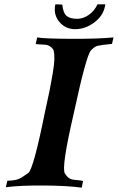

<svg xmlns="http://www.w3.org/2000/svg" viewBox="-20 -866 545 888"><path d="M505 -693 498 -663Q446 -658 431 -654Q416 -650 400 -632Q378 -606 321 -341Q263 -91 280 -64Q291 -47 301 -41Q311 -35 332 -33.5Q353 -32 364 -29L358 2Q297 -7 185.5 -8Q74 -9 7 0L14 -30Q48 -31 64.5 -37.5Q81 -44 111 -66Q135 -85 188 -348Q188 -351 195.5 -383Q203 -415 209.5 -448Q216 -481 223.5 -524.5Q231 -568 231.5 -592.5Q232 -617 228 -633Q222 -645 211.5 -651.5Q201 -658 192 -659Q183 -660 167.5 -660.5Q152 -661 145 -662L152 -693Q182 -687 308.5 -686.5Q435 -686 505 -693ZM236 -846 268 -845Q272 -806 288 -792.5Q304 -779 337 -779Q363 -779 389 -796Q415 -813 431 -846H467Q461 -797 418.5 -764Q376 -731 326 -731Q281 -732 253.5 -766Q226 -800 236 -846Z"/></svg>

Font: GFS Artemisia
Style: Bold Italic
Weight: 700
Italic angle: -12°
Designer: Designed by Takis Katsoulidis and George D. Matthiopoulos.
Foundry: Designed by Takis Katsoulidis and George D. Matthiopoulos.
Version: Version 1.0